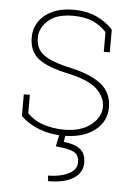

<svg xmlns="http://www.w3.org/2000/svg" viewBox="-53 -580 600 833"><g transform="rotate(5 246.5 -163.0)"><path d="M237.8 10.3Q180.2 10.3 131.6 -8.3Q83 -26.9 50.3 -59.6V-153.8H76.7V-74.2Q105.5 -43.5 147.9 -29.8Q190.4 -16.1 237.8 -16.1Q311 -16.1 354 -50.3Q397 -84.5 397 -129.4Q397 -171.4 361.1 -205.8Q325.2 -240.2 235.8 -259.8Q142.6 -279.3 102.8 -311Q63 -342.8 63 -403.3Q63 -441.4 83.5 -471.9Q104 -502.4 142.3 -520.3Q180.7 -538.1 233.4 -538.1Q290 -538.1 333.3 -518.6Q376.5 -499 406.2 -466.3V-367.7H379.9V-453.1Q354.5 -481.4 319.8 -496.6Q285.2 -511.7 233.4 -511.7Q161.6 -511.7 125.5 -478.5Q89.4 -445.3 89.4 -404.3Q89.4 -376 101.3 -354.5Q113.3 -333 146.5 -316.2Q179.7 -299.3 243.7 -285.2Q332.5 -265.6 377.9 -229Q423.3 -192.4 423.3 -128.9Q423.3 -66.9 372.6 -28.3Q321.8 10.3 237.8 10.3ZM188.5 212.4 185.1 188.5Q235.8 188.5 273.2 170.9Q310.5 153.3 310.5 119.6Q310.5 88.4 288.3 76.2Q266.1 64 208.5 59.1L220.7 0H246.6L241.2 37.1Q285.6 40.5 311.5 59.3Q337.4 78.1 337.4 119.6Q337.4 162.1 298.8 187.3Q260.3 212.4 188.5 212.4Z"/></g></svg>

Font: Roboto Slab LO Thin
Style: Regular
Weight: 250
Designer: Google
Version: Version 2.00;September 28, 2018;FontCreator 11.5.0.2427 64-b